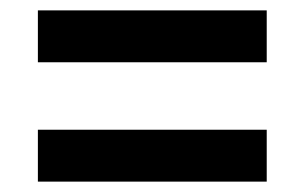

<svg xmlns="http://www.w3.org/2000/svg" viewBox="-20 -520 587 370"><path d="M53 -400V-500H494V-400ZM53 -170V-270H494V-170Z"/></svg>

Font: Outfit Thin Medium
Style: Regular
Weight: 500
Version: Version 1.100;gftools[0.9.27]